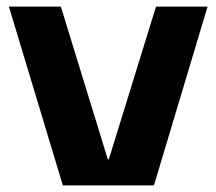

<svg xmlns="http://www.w3.org/2000/svg" viewBox="-20 -560 654 580"><path d="M6.9 -540H163.8L305.7 -78.6H308.7L451.2 -540H607L445.1 0H169.8Z"/></svg>

Font: Pathway Extreme 8pt Thin
Style: Regular
Weight: 100
Designer: Eduardo Rodriguez Tunni
Foundry: Eduardo Rodriguez Tunni
Version: Version 1.000